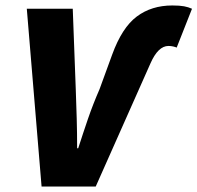

<svg xmlns="http://www.w3.org/2000/svg" viewBox="-20 -682 722 702"><path d="M132 0 78 -650H246L257 -356Q259 -301 260.5 -248.5Q262 -196 262 -140H266Q284 -196 302 -248.5Q320 -301 344 -356L390 -482Q426 -581 480 -621.5Q534 -662 610 -662Q637 -662 653 -659Q669 -656 682 -650L626 -508Q622 -510 613.5 -512Q605 -514 596 -514Q577 -514 560.5 -498Q544 -482 530 -450L330 0Z"/></svg>

Font: Source Sans 3 Black
Style: Italic
Weight: 900
Italic angle: -11°
Designer: Paul D. Hunt
Foundry: Adobe
Version: Version 3.052;hotconv 1.1.0;makeotfexe 2.6.0